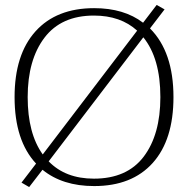

<svg xmlns="http://www.w3.org/2000/svg" viewBox="-20 -743 761 777"><path d="M682 -350Q682 -177 598 -83.5Q514 10 361 10Q233 10 152 -56L98 14L67 -4L126 -81Q39 -174 39 -350Q39 -522 123.5 -616Q208 -710 361 -710Q482 -710 559 -651L614 -723L646 -705L587 -628Q682 -533 682 -350ZM153 -118 535 -619Q468 -680 360 -680Q228 -680 160 -590.5Q92 -501 92 -350Q92 -203 153 -118ZM629 -350Q629 -507 560 -592L177 -90Q245 -20 360 -20Q494 -20 561.5 -109Q629 -198 629 -350Z"/></svg>

Font: Taviraj ExtraLight
Style: Regular
Weight: 200
Designer: Katatrad Team
Foundry: CadsonDemak
Version: Version 1.030